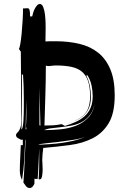

<svg xmlns="http://www.w3.org/2000/svg" viewBox="-20 -807 623 959"><path d="M207 -600Q220 -601 232 -601H257Q322 -601 376.5 -588Q431 -575 470 -544Q509 -513 531 -461Q553 -409 553 -331Q553 -242 523 -192Q493 -142 443 -116.5Q393 -91 329 -82.5Q265 -74 196 -68Q194 -53 192.5 -37.5Q191 -22 191 -7Q191 -2 192 11Q193 24 193 40Q193 58 190 73.5Q187 89 178 89L173 88Q175 62 175.5 36.5Q176 11 176 -15V-67Q174 -29 172.5 10Q171 49 168 87L152 86V110Q149 118 143 125Q137 132 128 132Q117 132 109.5 122.5Q102 113 97 105Q101 51 103 -1.5Q105 -54 108 -108H106Q104 -57 101 -7.5Q98 42 90 92Q79 70 79 46Q79 14 81 -18Q83 -50 84 -82H94V-109H85Q78 -112 69 -117.5Q60 -123 60 -132Q60 -138 64 -141.5Q68 -145 73 -151.5Q78 -158 82 -170Q86 -182 86 -205Q86 -292 85.5 -377Q85 -462 84 -549Q82 -552 79 -556Q77 -560 74 -563Q77 -564 81 -585Q85 -607 88 -638.5Q91 -670 93 -704.5Q95 -739 95 -765H101Q106 -765 110 -765.5Q114 -766 117 -766Q126 -766 128 -755Q130 -744 130 -736V-725H141Q142 -731 145 -741.5Q148 -752 153 -762Q158 -772 164.5 -779.5Q171 -787 179 -787Q190 -787 196 -771.5Q202 -756 204.5 -735.5Q207 -715 207.5 -695.5Q208 -676 208 -669ZM258 -480Q249 -480 240 -478.5Q231 -477 223 -477Q217 -477 209 -479Q209 -404 206.5 -329.5Q204 -255 202 -180Q227 -180 245 -181Q263 -182 288 -187L304 -178Q334 -187 359 -198.5Q384 -210 403 -227Q422 -244 432.5 -268.5Q443 -293 443 -327Q443 -354 437 -381.5Q431 -409 416 -432L411 -429Q424 -404 429 -377Q434 -350 434 -322Q434 -291 424.5 -268.5Q415 -246 398 -230.5Q381 -215 358 -205Q336 -195 310 -189Q367 -203 398 -232Q430 -262 430 -326Q430 -373 419.5 -403Q409 -433 388 -450Q367 -467 334.5 -473.5Q302 -480 258 -480ZM89 -435Q90 -411 90 -387V-339Q90 -250 87 -160Q91 -162 93.5 -174Q96 -186 97 -202.5Q98 -219 98.5 -236.5Q99 -254 99 -268V-316Q99 -345 98 -375Q97 -405 95 -436L91 -433ZM201 -157Q239 -157 281 -161Q323 -165 359.5 -179Q396 -193 422 -221Q448 -249 454 -296Q448 -258 430.5 -234.5Q413 -211 389.5 -198Q366 -185 338.5 -180Q311 -175 285 -172Q259 -169 236.5 -166.5Q214 -164 201 -157ZM171 -84Q198 -85 229 -87Q260 -89 291.5 -93.5Q323 -98 353.5 -105.5Q384 -113 408 -125Q387 -115 349.5 -109Q312 -103 274.5 -98.5Q237 -94 207 -91Q177 -88 171 -84ZM177 -370V-181L182 -180ZM112 -309Q110 -272 109.5 -235.5Q109 -199 108 -162L111 -161L112 -170H109Q111 -193 111.5 -216.5Q112 -240 112 -263Z"/></svg>

Font: Finger Paint
Style: Regular
Weight: 400
Designer: Ralph du Carrois
Foundry: Ralph du Carrois
Version: Version 1.002